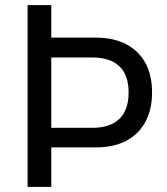

<svg xmlns="http://www.w3.org/2000/svg" viewBox="-20 -725 648 745"><path d="M87 0V-705H179V-579H351Q421 -579 469.5 -553.5Q518 -528 544 -481Q570 -434 570 -366Q570 -300 544 -252Q518 -204 469.5 -178.5Q421 -153 351 -153H179V0ZM179 -229H338Q407 -229 443 -263.5Q479 -298 479 -366Q479 -434 443 -468Q407 -502 338 -502H179Z"/></svg>

Font: Nunito Sans 10pt SemiCondensed Medium
Style: Regular
Weight: 500
Width: 4
Designer: Vernon Adams
Foundry: Vernon Adams
Version: Version 3.101;gftools[0.9.27]